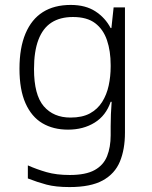

<svg xmlns="http://www.w3.org/2000/svg" viewBox="-20 -517 615 779"><path d="M262 242Q206 242 168.5 232Q131 222 93 207V154Q129 170 169 181.5Q209 193 263 193Q328 193 364 173Q400 153 414.5 116.5Q429 80 429 32V-5Q429 -32 430 -53.5Q431 -75 433 -104H429Q410 -48 364 -19.5Q318 9 256 9Q196 9 152 -17Q108 -43 83.5 -98Q59 -153 59 -238Q59 -323 83.5 -381Q108 -439 154 -468Q200 -497 267 -497Q327 -497 367 -471Q407 -445 429 -403H432L441 -487H487V21Q487 89 466.5 138.5Q446 188 397 215Q348 242 262 242ZM266 -40Q314 -40 345 -57Q376 -74 394.5 -103.5Q413 -133 421 -170Q429 -207 429 -247V-253Q429 -310 414 -354Q399 -398 366 -423Q333 -448 276 -448Q224 -448 189 -425.5Q154 -403 136 -356Q118 -309 118 -237Q118 -132 157.5 -86Q197 -40 266 -40Z"/></svg>

Font: Noto Sans Armenian Light
Style: Regular
Weight: 300
Designer: Monotype Design Team
Foundry: Monotype Imaging Inc.
Version: Version 2.007